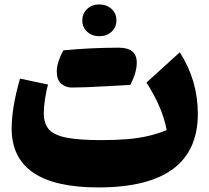

<svg xmlns="http://www.w3.org/2000/svg" viewBox="-20 -821 929 852"><path d="M719.7 -243.7Q701.2 -343.8 629.9 -454.6L777.8 -588.9Q857.9 -464.4 857.9 -315.9Q857.9 10.7 416 10.7Q31.7 10.7 31.7 -251Q31.7 -342.8 68.8 -472.2L193.4 -445.8Q185.5 -420.4 179.9 -382.3Q174.3 -344.2 174.3 -318.4Q174.3 -272.5 197.3 -246.6Q220.2 -220.7 276.1 -210Q332 -199.2 429.7 -199.2Q495.6 -199.2 546.1 -203.6Q596.7 -208 638.4 -217.8Q680.2 -227.5 719.7 -243.7ZM558.1 -444.3Q538.6 -443.4 445.6 -438Q352.5 -432.6 297.9 -432.6Q271.5 -432.6 251.7 -449.7Q231.9 -466.8 231.9 -504.9Q231.9 -543 261.2 -597.7Q385.3 -609.4 506.8 -609.4Q586.9 -609.4 586.9 -543.5Q586.9 -499 558.1 -444.3ZM421.1 -660.2Q389.6 -660.2 367.4 -679.7Q345.2 -699.2 345.2 -730Q345.2 -760.7 366.5 -781Q387.7 -801.3 420.2 -801.3Q452.6 -801.3 474.6 -781.7Q496.6 -762.2 496.6 -730.7Q496.6 -699.2 474.6 -679.7Q452.6 -660.2 421.1 -660.2Z"/></svg>

Font: Pinar DS4-ExtraBold
Style: Regular
Weight: 800
Designer: Amin Abedi
Version: Version 2.000